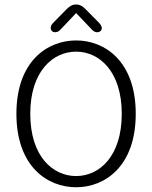

<svg xmlns="http://www.w3.org/2000/svg" viewBox="-20 -800 659 831"><path d="M408.5 -701.5 352.5 -758C338 -773.5 326 -780.5 309 -780.5C293 -780.5 281 -773.5 266 -758L210.5 -701.5C202.5 -693.5 199.5 -685.5 199.5 -679.5C199.5 -668 207 -660.5 219 -660.5C230.5 -660.5 236.5 -666 247.5 -678L309.5 -743.5L371.5 -678.5C382 -667 388.5 -660.5 400 -660.5C412 -660.5 420.5 -667.5 420.5 -678.5C420.5 -685 416.5 -693 408.5 -701.5ZM309.5 10.5C433 10.5 567.5 -79 567.5 -307.5C567.5 -535.5 433 -625 309.5 -625C185.5 -625 51 -535.5 51 -307.5C51 -79 185.5 10.5 309.5 10.5ZM309.5 -38C209.5 -38 111 -122 111 -307.5C111 -492 209.5 -576.5 309.5 -576.5C409 -576.5 507 -492 507 -307.5C507 -122 409 -38 309.5 -38Z"/></svg>

Font: RTM Light Light
Style: Regular
Weight: 300
Designer: after Tyler Finck
Foundry: An Endless Supply
Version: Version 1.000;Glyphs 3.2.1 (3258)